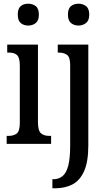

<svg xmlns="http://www.w3.org/2000/svg" viewBox="-20 -777 575 1037"><path d="M132 -639Q108 -639 92 -652.5Q76 -666 76 -698Q76 -731 92 -744Q108 -757 132 -757Q156 -757 173 -744Q190 -731 190 -698Q190 -666 173 -652.5Q156 -639 132 -639ZM16 0V-43H26Q54 -43 70.5 -56Q87 -69 87 -113V-423Q87 -466 72 -479.5Q57 -493 30 -493H19V-536H185V-117Q185 -71 201.5 -57Q218 -43 246 -43H256V0ZM404 -639Q380 -639 363.5 -652.5Q347 -666 347 -698Q347 -731 363.5 -744Q380 -757 404 -757Q427 -757 444.5 -744Q462 -731 462 -698Q462 -666 444.5 -652.5Q427 -639 404 -639ZM263 240V191H268Q297 191 317.5 174.5Q338 158 348.5 118.5Q359 79 359 8V-425Q359 -469 341.5 -481Q324 -493 298 -493H292V-536H457V8Q457 97 434 148Q411 199 370.5 219.5Q330 240 277 240Z"/></svg>

Font: Noto Serif Tamil ExtraCondensed Medium
Style: Regular
Weight: 500
Width: 2
Designer: Indian Type Foundry, Tom Grace, and the Monotype Design Team
Foundry: Monotype Imaging Inc.
Version: Version 2.004; ttfautohint (v1.8.4.7-5d5b)